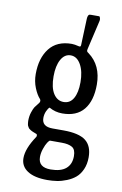

<svg xmlns="http://www.w3.org/2000/svg" viewBox="-89 -697 569 898"><g transform="rotate(10 195.0 -248.0)"><path d="M274.9 -327.1Q274.9 -378.4 256.6 -410.9Q238.3 -443.4 208.5 -443.4Q179.7 -443.4 162.8 -413.3Q146 -383.3 146 -333Q146 -279.8 164.3 -251.2Q182.6 -222.7 212.9 -222.7Q243.2 -222.7 259 -250.5Q274.9 -278.3 274.9 -327.1ZM207.5 98.6Q255.9 98.6 280.3 77.9Q304.7 57.1 304.7 18.6Q304.7 -13.2 287.4 -23.4Q270 -33.7 238.3 -33.7H182.6Q178.2 -33.7 170.4 -21.7Q162.6 -9.8 155.8 10.5Q148.9 30.8 148.9 49.3Q148.9 98.6 207.5 98.6ZM200.7 149.9Q140.1 149.9 106.9 128.4Q73.7 106.9 73.7 67.9Q73.7 22.9 115.2 -39.1Q117.2 -41.5 117.2 -45.9Q117.2 -51.3 114.3 -53.2Q112.8 -53.7 106.2 -56.4Q99.6 -59.1 98.1 -59.6Q96.7 -60.1 91.3 -62.5Q85.9 -64.9 84.7 -66.2Q83.5 -67.4 79.3 -70.1Q75.2 -72.8 74.2 -75Q73.2 -77.1 70.8 -80.8Q68.4 -84.5 67.6 -88.1Q66.9 -91.8 66.2 -96.7Q65.4 -101.6 65.4 -106.9Q65.4 -129.9 71.8 -148.7Q78.1 -167.5 83.3 -175Q88.4 -182.6 101.6 -198.7Q105 -203.6 105 -208Q105 -213.4 102.1 -216.8Q86.4 -233.9 74.2 -264.2Q62 -294.4 62 -329.1Q62 -404.8 97.9 -450.9Q133.8 -497.1 204.1 -497.1Q216.8 -497.1 238.3 -491.7Q243.2 -490.7 245.1 -492.2Q247.1 -493.7 247.6 -499L252.4 -625Q252.9 -634.8 255.4 -639.6Q257.8 -644.5 260.3 -645.5Q262.7 -646.5 267.6 -646.5H307.1Q310.5 -646.5 312.5 -638.7Q314.5 -630.9 313 -625.5L280.8 -486.8Q278.8 -478.5 280.5 -475.1Q282.2 -471.7 288.6 -467.8Q352.1 -420.9 352.1 -329.6Q352.1 -252.9 317.9 -210.9Q283.7 -168.9 215.8 -168.9Q182.1 -168.9 153.3 -185.5Q146.5 -180.7 139.6 -165.3Q132.8 -149.9 132.8 -132.8Q132.8 -91.8 183.6 -91.8H235.8Q309.1 -91.8 341.3 -66.9Q373.5 -42 373.5 12.2Q373.5 44.4 362.3 69.6Q351.1 94.7 333.7 109.4Q316.4 124 292.7 133.5Q269 143.1 246.8 146.5Q224.6 149.9 200.7 149.9Z"/></g></svg>

Font: BenchNine
Style: Bold
Weight: 700
Version: Version 1 ; ttfautohint (v0.92.18-e454-dirty) -l 8 -r 50 -G 